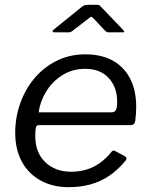

<svg xmlns="http://www.w3.org/2000/svg" viewBox="-20 -765 621 795"><path d="M265 10Q198 10 147.5 -18Q97 -46 70 -96.5Q43 -147 43 -215Q43 -277 63 -335Q83 -393 121 -439Q159 -485 213 -512.5Q267 -540 334 -540Q399 -540 446 -514.5Q493 -489 518.5 -440Q544 -391 544 -322Q544 -308 543 -293.5Q542 -279 540 -264Q539 -256 534 -251.5Q529 -247 519 -247H140Q132 -247 129 -237.5Q126 -228 126 -202Q126 -133 167.5 -93.5Q209 -54 274 -54Q327 -54 368.5 -75Q410 -96 443 -138Q447 -142 451 -141.5Q455 -141 458 -139L497 -118Q508 -112 501 -101Q468 -61 432 -37Q396 -13 355 -1.5Q314 10 265 10ZM443 -300Q453 -300 459 -308Q465 -316 465 -345Q465 -404 430 -442Q395 -480 333 -480Q280 -480 238.5 -454Q197 -428 171.5 -386.5Q146 -345 140 -300ZM414 -639 367 -689Q360 -696 357.5 -695.5Q355 -695 346 -688L280 -637Q273 -632 270 -631.5Q267 -631 260 -631H205Q199 -631 198 -635Q197 -639 203 -643L318 -736Q324 -741 329.5 -743Q335 -745 344 -745H383Q391 -745 394.5 -740.5Q398 -736 401 -734L490 -641Q495 -635 494.5 -633Q494 -631 486 -631H430Q425 -631 421.5 -633Q418 -635 414 -639Z"/></svg>

Font: Libre Franklin
Style: Italic
Weight: 400
Italic angle: -8°
Designer: Pablo Impallari, Rodrigo Fuenzalida, Nhung Nguyen
Foundry: Impallari Type
Version: Version 3.000